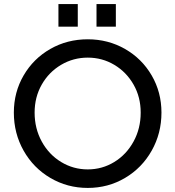

<svg xmlns="http://www.w3.org/2000/svg" viewBox="-20 -911 861 943"><path d="M411 -718Q511 -718 594 -670.5Q677 -623 725 -540.5Q773 -458 773 -358Q773 -256 725 -171Q677 -86 594 -37Q511 12 411 12Q311 12 227.5 -37Q144 -86 96 -171Q48 -256 48 -358Q48 -458 96 -540.5Q144 -623 227 -670.5Q310 -718 411 -718ZM411 -79Q482 -79 541.5 -115.5Q601 -152 636 -216Q671 -280 671 -358Q671 -434 636 -495.5Q601 -557 541.5 -592.5Q482 -628 411 -628Q340 -628 280 -592.5Q220 -557 185 -495.5Q150 -434 150 -358Q150 -280 185 -216Q220 -152 280 -115.5Q340 -79 411 -79ZM362 -891V-780H267V-891ZM549 -891V-780H454V-891Z"/></svg>

Font: Museo Sans Medium
Style: Regular
Weight: 500
Designer: Jos Buivenga
Foundry: Jos Buivenga & Rosetta Type Foundry (extension, remastering)
Version: Version 3.600;PS 1.000;hotconv 1.0.88;makeotf.lib2.5.647800;